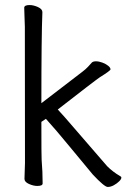

<svg xmlns="http://www.w3.org/2000/svg" viewBox="-20 -727 540 761"><path d="M407 14Q394 14 348 -35Q311 -79 256 -146Q201 -213 162 -256L144 -244Q144 -103 145 -94Q149 -46 149 0Q149 10 128 10Q112 10 94.5 2Q77 -6 77 -18L79 -81Q79 -600 78.5 -621Q78 -642 77 -664.5Q76 -687 76 -697Q77 -707 97 -707Q113 -707 130.5 -699Q148 -691 148 -679Q144 -583 144 -318L307 -443Q319 -452 328.5 -462Q338 -472 343 -478Q348 -484 360 -484Q372 -484 385.5 -479Q399 -474 408.5 -466.5Q418 -459 418 -452Q418 -447 376 -421Q354 -406 209 -293Q236 -264 270 -224Q304 -184 405 -68Q427 -46 456 -29Q461 -27 461 -23Q461 -17 452.5 -8.5Q444 0 431.5 7Q419 14 407 14Z"/></svg>

Font: LXGW WenKai Mono Lite
Style: Regular
Weight: 400
Monospace: yes
Designer: LXGW / Fontworks Inc.
Foundry: LXGW / Fontworks Inc.
Version: Version 1.520; June 14, 2025